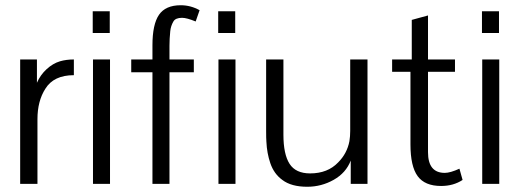

<svg xmlns="http://www.w3.org/2000/svg" viewBox="-20 -702 1987 733"><path d="M121 -475V-386Q134 -416 158 -438Q182 -460 209 -468Q233 -475 262 -475V-415Q185 -415 153 -363Q123 -316 123 -247V0H57V-475Z M335 0V-475H400V0ZM334 -576V-659H399V-576Z M642 -620Q632 -603 630 -583Q627 -553 627 -527V-475H720V-426H627V0H562V-426H481V-475H562V-529Q562 -609 587 -645.5Q612 -682 670 -682Q708 -682 742 -663L727 -620Q693 -634 675 -634Q650 -634 642 -620Z M814 0V-475H879V0ZM813 -576V-659H878V-576Z M1317 -475H1383V0H1319V-89Q1301 -42 1254 -15.5Q1207 11 1153 11Q1092 11 1058 -15Q1026 -38 1012 -79Q999 -117 997 -161Q996 -173 996 -202V-475H1062V-188Q1062 -113 1085.5 -76.5Q1109 -40 1164 -40Q1231 -40 1271 -82Q1305 -116 1314 -163Q1317 -182 1317 -202Z M1746 -15Q1711 8 1664 8Q1602 8 1574.5 -29.5Q1547 -67 1547 -151V-428H1477V-475H1552V-626L1614 -643V-475H1717V-428H1614V-121Q1614 -42 1678 -42Q1699 -42 1734 -58Z M1821 0V-475H1886V0ZM1820 -576V-659H1885V-576Z"/></svg>

Font: Pavanam
Style: Regular
Weight: 400
Designer: Tharique Azeez
Foundry: Tharique Azeez
Version: Version 1.86; ttfautohint (v1.3) -l 8 -r 50 -G 200 -x 14 -D 